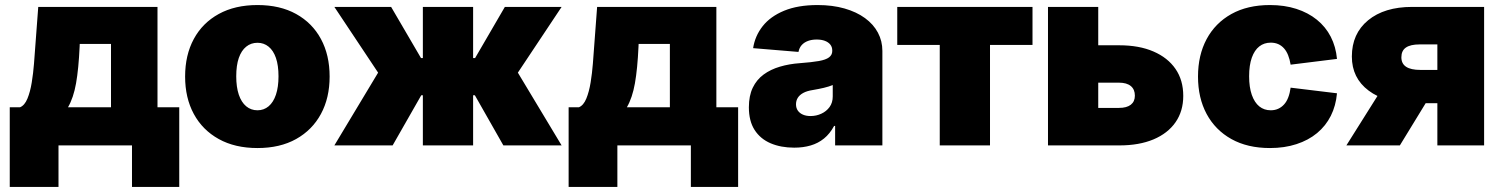

<svg xmlns="http://www.w3.org/2000/svg" viewBox="-20 -568 5866 750"><path d="M18.1 162.1V-148.9H58.1Q76.2 -156.2 87.2 -182.9Q98.1 -209.5 104 -245.8Q109.9 -282.2 112.8 -319.3Q115.7 -356.4 117.7 -384.8L129.4 -541H595.2V-148.9H680.2V162.1H495.6V0H208.5V162.1ZM245.6 -148.9H413.6V-396.5H291.5L291 -384.8Q287.1 -299.3 277.1 -242.7Q267.1 -186 245.6 -148.9Z M985.8 10.3Q897.9 10.3 834.5 -24.9Q771 -60.1 737.1 -122.8Q703.1 -185.5 703.1 -269Q703.1 -353 737.1 -415.8Q771 -478.5 834.5 -513.4Q897.9 -548.3 985.8 -548.3Q1073.7 -548.3 1136.7 -513.4Q1199.7 -478.5 1233.6 -415.8Q1267.6 -353 1267.6 -269Q1267.6 -185.5 1233.6 -122.8Q1199.7 -60.1 1136.7 -24.9Q1073.7 10.3 985.8 10.3ZM985.8 -137.2Q1010.7 -137.2 1029.3 -152.8Q1047.9 -168.5 1057.9 -198.2Q1067.9 -228 1067.9 -270Q1067.9 -312.5 1057.9 -341.6Q1047.9 -370.6 1029.3 -385.7Q1010.7 -400.9 985.8 -400.9Q960.4 -400.9 941.7 -385.7Q922.9 -370.6 912.8 -341.6Q902.8 -312.5 902.8 -270Q902.8 -228 912.8 -198.2Q922.9 -168.5 941.7 -152.8Q960.4 -137.2 985.8 -137.2Z M1286.1 0 1457 -284.2 1286.1 -541H1507.8L1624.5 -341.3H1631.8V-541H1828.1V-341.3H1835.9L1952.1 -541H2173.8L2002.9 -284.2L2173.8 0H1946.3L1835 -195.8H1828.1V0H1631.8V-195.8H1625.5L1513.7 0Z M2201.2 162.1V-148.9H2241.2Q2259.3 -156.2 2270.3 -182.9Q2281.2 -209.5 2287.1 -245.8Q2293 -282.2 2295.9 -319.3Q2298.8 -356.4 2300.8 -384.8L2312.5 -541H2778.3V-148.9H2863.3V162.1H2678.7V0H2391.6V162.1ZM2428.7 -148.9H2596.7V-396.5H2474.6L2474.1 -384.8Q2470.2 -299.3 2460.2 -242.7Q2450.2 -186 2428.7 -148.9Z M3082.5 8.8Q3030.3 8.8 2990.2 -8.3Q2950.2 -25.4 2927.7 -60.3Q2905.3 -95.2 2905.3 -148.9Q2905.3 -193.8 2920.4 -225.3Q2935.5 -256.8 2962.9 -276.9Q2990.2 -296.9 3026.6 -307.6Q3063 -318.4 3105 -321.3Q3150.9 -324.7 3178.5 -329.6Q3206.1 -334.5 3218.5 -344Q3231 -353.5 3231 -368.7V-370.6Q3231 -384.3 3223.4 -393.8Q3215.8 -403.3 3202.4 -408.4Q3189 -413.6 3169.9 -413.6Q3151.4 -413.6 3136.5 -408.2Q3121.6 -402.8 3111.8 -392.1Q3102.1 -381.3 3099.1 -365.2L2921.9 -379.9Q2929.2 -427.7 2959.2 -465.8Q2989.3 -503.9 3043 -526.1Q3096.7 -548.3 3173.8 -548.3Q3231.9 -548.3 3278.8 -534.9Q3325.7 -521.5 3358.9 -497.3Q3392.1 -473.1 3409.4 -440.4Q3426.8 -407.7 3426.8 -369.1V0H3242.2V-76.2H3238.3Q3221.7 -45.4 3198.7 -26.9Q3175.8 -8.3 3146.7 0.2Q3117.7 8.8 3082.5 8.8ZM3146 -114.7Q3168.5 -114.7 3188.2 -123.8Q3208 -132.8 3220.5 -149.9Q3232.9 -167 3232.9 -191.4V-235.8Q3225.1 -232.9 3216.6 -230Q3208 -227.1 3198 -224.9Q3188 -222.7 3177.5 -220.5Q3167 -218.3 3154.8 -216.3Q3132.3 -212.9 3117.9 -205.1Q3103.5 -197.3 3096.4 -186Q3089.4 -174.8 3089.4 -160.6Q3089.4 -146 3096.7 -135.7Q3104 -125.5 3116.7 -120.1Q3129.4 -114.7 3146 -114.7Z M3650.9 0V-392.6H3484.9V-541H4013.2V-392.6H3847.2V0Z M4187 -391.1H4352.5Q4429.7 -391.1 4485.6 -366.9Q4541.5 -342.8 4571.8 -298.8Q4602.1 -254.9 4602.1 -193.4Q4602.1 -133.8 4571.8 -90.3Q4541.5 -46.9 4485.6 -23.4Q4429.7 0 4352.5 0H4073.7V-541H4270V-146.5H4351.1Q4381.3 -146.5 4397.2 -158.9Q4413.1 -171.4 4413.1 -194.3Q4413.1 -218.8 4397.2 -231.9Q4381.3 -245.1 4351.1 -245.1H4187Z M4940.9 10.3Q4853 10.3 4790 -24.9Q4727.1 -60.1 4693.4 -122.8Q4659.7 -185.5 4659.7 -269Q4659.7 -352.5 4693.4 -415.3Q4727.1 -478 4790 -513.2Q4853 -548.3 4940.9 -548.3Q4997.6 -548.3 5043.7 -533.4Q5089.8 -518.6 5124 -491Q5158.2 -463.4 5178.2 -424.6Q5198.2 -385.7 5202.6 -337.9L5021.5 -315.4Q5018.1 -336.4 5011.7 -352.3Q5005.4 -368.2 4995.6 -379.2Q4985.8 -390.1 4972.9 -395.8Q4960 -401.4 4943.8 -401.4Q4918 -401.4 4899.2 -386.7Q4880.4 -372.1 4869.9 -342.8Q4859.4 -313.5 4859.4 -270Q4859.4 -227.1 4869.9 -197.3Q4880.4 -167.5 4899.2 -152.3Q4918 -137.2 4943.8 -137.2Q4960 -137.2 4972.9 -143.1Q4985.8 -148.9 4995.8 -159.9Q5005.9 -170.9 5012.2 -187.5Q5018.6 -204.1 5021.5 -225.6L5202.6 -203.6Q5198.2 -154.8 5178.5 -115.5Q5158.7 -76.2 5124.8 -48.1Q5090.8 -20 5044.2 -4.9Q4997.6 10.3 4940.9 10.3Z M5777.3 0H5594.7V-394.5H5525.4Q5489.7 -394.5 5471.9 -382.3Q5454.1 -370.1 5454.1 -344.2Q5454.1 -319.3 5472.7 -307.1Q5491.2 -294.9 5528.3 -294.9H5669.9V-165H5503.4Q5391.6 -165 5326.2 -214.1Q5260.7 -263.2 5260.7 -347.2Q5260.7 -436.5 5324.2 -488.8Q5387.7 -541 5496.1 -541H5777.3ZM5448.2 0H5239.3L5395 -247.6H5599.6Z"/></svg>

Font: Inter 17pt Black
Style: Regular
Weight: 900
Version: Version 4.001;git-66647c0bb